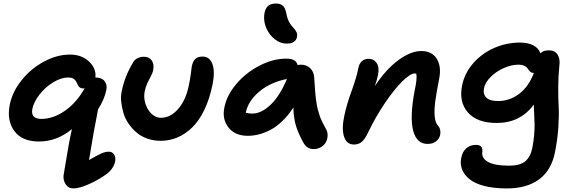

<svg xmlns="http://www.w3.org/2000/svg" viewBox="-20 -807 3258 1087"><path d="M395 259.8Q367.2 259.8 352.1 236.8Q336.9 213.9 339.8 186Q345.7 151.9 354.7 96.9Q363.8 42 370.6 4.6Q377.4 -32.7 387.2 -76.2Q302.7 -5.9 200.2 -5.9Q105 -5.9 61.3 -65.2Q17.6 -124.5 35.2 -213.9Q49.8 -287.1 102.3 -352.8Q154.8 -418.5 228.8 -458.3Q302.7 -498 376 -498Q442.9 -498 484.4 -458.3Q525.9 -418.5 520 -368.2H521Q555.7 -368.2 571.8 -348.1Q587.9 -328.1 582 -296.9Q570.8 -243.7 535.2 -188Q511.7 -71.8 483.9 99.1Q531.2 71.8 553.7 61.8Q576.2 51.8 596.2 51.8Q616.2 51.8 626.2 68.1Q636.2 84.5 631.8 107.9Q622.6 148.4 584 178.2Q540 210 484.9 234.9Q429.7 259.8 395 259.8ZM163.1 -189.9Q157.7 -162.6 170.7 -148.2Q183.6 -133.8 212.9 -133.8Q282.2 -133.8 348.4 -180.4Q414.6 -227.1 459 -307.1Q456.1 -306.2 451.2 -306.2Q427.2 -306.2 418 -332Q409.2 -352.1 397.9 -360.1Q386.7 -368.2 365.2 -368.2Q325.7 -368.2 281 -340.8Q236.3 -313.5 203.9 -272Q171.4 -230.5 163.1 -189.9Z M889.6 -9.8Q849.1 -9.8 813.7 -22.5Q778.3 -35.2 753.2 -56.6Q728 -78.1 708.3 -106.4Q688.5 -134.8 679.2 -166.3Q669.9 -197.8 666.3 -230.2Q662.6 -262.7 669.4 -292Q687 -377.9 734.4 -455.1Q741.7 -468.8 758.3 -477.3Q774.9 -485.8 794.4 -485.8Q824.7 -485.8 839.4 -464.4Q854 -442.9 846.7 -407.2Q844.2 -394.5 835 -377.4Q825.7 -360.4 814.9 -337.6Q804.2 -314.9 798.8 -288.1Q792.5 -254.9 803.2 -220.2Q814 -185.5 837.9 -162.8Q861.8 -140.1 890.6 -140.1Q946.3 -140.1 990.2 -191.9Q1034.2 -243.7 1049.8 -328.1Q1056.2 -355 1060.1 -387.7Q1064 -420.4 1065.4 -429.2Q1070.8 -458 1084.7 -472.4Q1098.6 -486.8 1127.4 -486.8Q1166.5 -486.8 1182.4 -444.8Q1198.2 -402.8 1183.6 -330.1Q1167 -247.1 1136.5 -184.3Q1106 -121.6 1066.7 -84Q1027.3 -46.4 982.9 -28.1Q938.5 -9.8 889.6 -9.8Z M1602.5 -560.1Q1567.9 -560.1 1536.9 -584Q1505.9 -607.9 1489 -645Q1472.2 -682.1 1475.6 -719.2Q1478.5 -753.9 1494.6 -770.5Q1510.7 -787.1 1542.5 -787.1Q1569.8 -787.1 1583.3 -772.7Q1596.7 -758.3 1602.5 -724.1Q1606 -704.1 1614.3 -687.5Q1622.6 -670.9 1631.3 -660.9Q1640.1 -650.9 1648.2 -641.4Q1656.2 -631.8 1660.2 -621.6Q1664.1 -611.3 1661.6 -599.1Q1654.8 -560.1 1602.5 -560.1ZM1382.8 -38.1Q1310.1 -38.1 1273.2 -85.7Q1236.3 -133.3 1250.5 -199.2Q1263.7 -267.6 1317.9 -331.5Q1372.1 -395.5 1449 -435.3Q1525.9 -475.1 1601.6 -475.1Q1656.2 -475.1 1664.6 -439Q1676.3 -440.9 1682.6 -440.9Q1715.8 -440.9 1736.1 -421.1Q1756.3 -401.4 1758.8 -370.1Q1759.3 -365.2 1761 -336.7Q1762.7 -308.1 1763.2 -303.5Q1763.7 -298.8 1765.6 -274.7Q1767.6 -250.5 1768.8 -244.4Q1770 -238.3 1772.9 -218Q1775.9 -197.8 1778.8 -189.2Q1781.7 -180.7 1786.4 -163.6Q1791 -146.5 1796.1 -135.3Q1801.3 -124 1808.3 -109.1Q1815.4 -94.2 1823.7 -80.1Q1834.5 -63 1834.7 -42.2Q1835 -21.5 1826.2 -4.2Q1817.4 13.2 1798.6 25.1Q1779.8 37.1 1755.9 37.1Q1720.2 37.1 1700.7 5.9Q1671.9 -44.9 1657.5 -88.4Q1643.1 -131.8 1640.6 -198.2Q1613.3 -155.3 1580.3 -123.3Q1547.4 -91.3 1513.7 -73.2Q1480 -55.2 1447.5 -46.6Q1415 -38.1 1382.8 -38.1ZM1371.6 -169.9V-168.9Q1385.7 -164.1 1408.7 -164.1Q1460.4 -164.1 1512.9 -214.8Q1565.4 -265.6 1604.5 -359.9Q1511.7 -341.8 1448.2 -288.6Q1384.8 -235.4 1371.6 -169.9Z M2400.4 7.8Q2338.9 7.8 2319.1 -67.4Q2299.3 -142.6 2327.1 -292Q2343.3 -365.2 2336.4 -390.1Q2334.5 -391.1 2328.1 -391.1Q2303.2 -391.1 2258.3 -347.2Q2213.4 -303.2 2160.2 -224.9Q2106.9 -146.5 2064 -57.1Q2046.4 -19.5 2028.3 -4.2Q2010.3 11.2 1984.4 11.2Q1941.4 11.2 1927.5 -34.4Q1913.6 -80.1 1929.2 -150.9Q1941.4 -212.4 1970 -290.3Q1998.5 -368.2 2009.3 -423.8Q2013.7 -446.8 2028.8 -460.4Q2043.9 -474.1 2066.4 -474.1Q2096.2 -474.1 2112.5 -450Q2128.9 -425.8 2120.1 -383.8Q2115.2 -355.5 2102.1 -319.8Q2165 -414.6 2235.1 -466.3Q2305.2 -518.1 2365.2 -518.1Q2425.8 -518.1 2452.9 -474.1Q2480 -430.2 2466.3 -360.8Q2450.2 -279.3 2444.1 -232.7Q2438 -186 2440.9 -149.4Q2443.8 -112.8 2460 -95.2Q2477.5 -76.2 2472.2 -43.9Q2467.3 -21.5 2448.7 -6.8Q2430.2 7.8 2400.4 7.8Z M2850.1 259.8Q2812 259.8 2779.3 256.1Q2746.6 252.4 2721.4 245.8Q2696.3 239.3 2675.8 230Q2655.3 220.7 2641.1 209.7Q2627 198.7 2616.5 186.3Q2606 173.8 2600.1 161.4Q2594.2 148.9 2591.3 135.7Q2588.4 122.6 2588.6 110.6Q2588.9 98.6 2591.3 86.9Q2597.7 51.8 2619.9 32.5Q2642.1 13.2 2674.3 13.2Q2695.3 13.2 2703.6 22.7Q2711.9 32.2 2710.9 50.8Q2704.6 87.9 2742.2 109.4Q2779.8 130.9 2864.3 130.9Q2924.3 130.9 2954.1 105.7Q2983.9 80.6 2994.1 28.8Q3001 -6.3 3003.9 -42.2Q3006.8 -78.1 3006.6 -99.4Q3006.3 -120.6 3004.4 -159.7Q3002.4 -198.7 3002 -214.8Q2925.8 -110.8 2792 -110.8Q2681.2 -110.8 2629.2 -170.2Q2577.1 -229.5 2596.2 -323.2Q2610.4 -394 2660.2 -450.2Q2710 -506.3 2779.1 -536.1Q2848.1 -565.9 2922.4 -565.9Q3016.6 -565.9 3040 -504.9Q3053.7 -522 3086.9 -522Q3122.6 -522 3137.2 -497.1Q3151.9 -472.2 3147 -437Q3140.6 -376.5 3140.4 -314Q3140.1 -251.5 3142.8 -203.6Q3145.5 -155.8 3141.1 -87.2Q3136.7 -18.6 3122.1 54.2Q3102.1 156.7 3032.2 208.3Q2962.4 259.8 2850.1 259.8ZM2720.2 -308.1Q2713.4 -274.4 2733.2 -254.6Q2752.9 -234.9 2799.3 -234.9Q2865.2 -234.9 2919.2 -275.6Q2973.1 -316.4 3002.9 -395L3001 -394Q2991.2 -394 2984.6 -398.9Q2978 -403.8 2973.4 -410.6Q2968.8 -417.5 2962.9 -424.3Q2957 -431.2 2945.1 -436Q2933.1 -440.9 2916 -440.9Q2875 -440.9 2831.5 -421.4Q2788.1 -401.9 2757.3 -370.8Q2726.6 -339.8 2720.2 -308.1Z"/></svg>

Font: Shantell Sans Irregular
Style: Italic
Weight: 600
Italic angle: -11.31°
Designer: Stephen Nixon, Anya Danilova, Shantell Martin
Foundry: Arrow Type
Version: Version 1.006;[9816181b4]